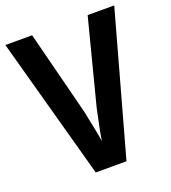

<svg xmlns="http://www.w3.org/2000/svg" viewBox="-131 -812 811 910"><g transform="rotate(-20 274.5 -357.0)"><path d="M549 -714 351 0H196L0 -714H135L244 -286Q245 -279 249 -260Q253 -241 258 -216.5Q263 -192 267.5 -169Q272 -146 274 -129Q277 -151 283.5 -184Q290 -217 296.5 -246.5Q303 -276 305 -287L415 -714Z"/></g></svg>

Font: Noto Sans Sinhala UI Condensed
Style: Bold
Weight: 700
Width: 3
Designer: Jelle Bosma - Monotype Design Team
Foundry: Monotype Imaging Inc.
Version: Version 2.006; ttfautohint (v1.8.4.7-5d5b)